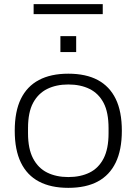

<svg xmlns="http://www.w3.org/2000/svg" viewBox="-20 -893 658 925"><path d="M309 12Q225 12 167.5 -18.5Q110 -49 80.5 -110Q51 -171 51 -263Q51 -356 80.5 -416.5Q110 -477 167.5 -507.5Q225 -538 309 -538Q394 -538 451 -507.5Q508 -477 537.5 -416.5Q567 -356 567 -263Q567 -171 537.5 -110Q508 -49 451 -18.5Q394 12 309 12ZM309 -40Q368 -40 411.5 -61.5Q455 -83 479 -129.5Q503 -176 503 -251V-275Q503 -352 479 -397.5Q455 -443 411.5 -464.5Q368 -486 309 -486Q251 -486 207.5 -464.5Q164 -443 139.5 -397.5Q115 -352 115 -275V-251Q115 -176 139.5 -129.5Q164 -83 207.5 -61.5Q251 -40 309 -40ZM271 -642V-719H347V-642ZM142 -825V-873H475V-825Z"/></svg>

Font: Archivo SemiExpanded ExtraLight
Style: Regular
Weight: 250
Width: 6
Designer: Hector Gatti
Foundry: Omnibus-Type
Version: Version 2.001